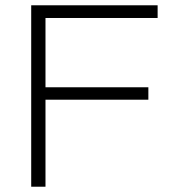

<svg xmlns="http://www.w3.org/2000/svg" viewBox="-20 -706 656 726"><path d="M98 0V-686H576V-638H152V-376H541V-329H152V0Z"/></svg>

Font: Archivo SemiBold Thin
Style: Regular
Weight: 250
Version: Version 2.001